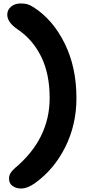

<svg xmlns="http://www.w3.org/2000/svg" viewBox="-20 -853 529 1110"><path d="M101.1 236.8Q73.7 236.8 53 222.4Q32.2 208 32.2 180.2Q32.2 162.6 39.8 149.4Q47.4 136.2 64.9 120.1Q267.1 -48.8 267.1 -286.1Q267.1 -426.3 218 -525.6Q168.9 -625 82 -683.1Q22 -723.6 22 -768.1Q22 -796.4 44.2 -814.7Q66.4 -833 98.1 -833Q123 -833 138.4 -828.6Q153.8 -824.2 175.8 -810.1Q286.6 -738.3 354.2 -601.3Q421.9 -464.4 421.9 -286.1Q421.9 -132.3 357.7 -3.4Q293.5 125.5 183.1 205.1Q138.7 236.8 101.1 236.8Z"/></svg>

Font: Shantell Sans Irregular Bouncy
Style: Bold
Weight: 700
Designer: Stephen Nixon, Anya Danilova, Shantell Martin
Foundry: Arrow Type
Version: Version 1.006;[9816181b4]